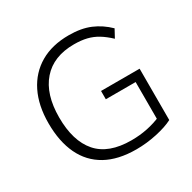

<svg xmlns="http://www.w3.org/2000/svg" viewBox="-159 -874 1045 1043"><g transform="rotate(-30 363.5 -352.5)"><path d="M409 8Q295 8 218.5 -34.5Q142 -77 103.5 -158Q65 -239 65 -353Q65 -465 105 -545.5Q145 -626 219.5 -669.5Q294 -713 399 -713Q476 -713 532 -689.5Q588 -666 634 -621L607 -571Q574 -602 543.5 -620.5Q513 -639 478.5 -647.5Q444 -656 399 -656Q270 -656 200.5 -576.5Q131 -497 131 -352Q131 -204 199 -126Q267 -48 410 -48Q463 -48 511 -58Q559 -68 602 -87L587 -47V-311H400V-363H642V-41Q602 -20 537.5 -6Q473 8 409 8Z"/></g></svg>

Font: Mulish ExtraLight Light
Style: Regular
Weight: 300
Version: Version 3.603